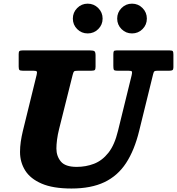

<svg xmlns="http://www.w3.org/2000/svg" viewBox="-20 -1032 990 1074"><path d="M386 -611.5 310.5 -310Q302.5 -278 299 -250.2Q295.5 -222.5 295.5 -201Q295.5 -159 320.2 -128.8Q345 -98.5 409 -98.5Q460.5 -98.5 506 -116Q551.5 -133.5 586.2 -177.2Q621 -221 640 -300L716.5 -611.5Q720 -626.5 718 -631.5Q716 -636.5 696.5 -636.5H636.5Q619.5 -636.5 616.8 -641.8Q614 -647 614 -663.5V-727Q614 -740 616.5 -745Q619 -750 632 -750H929Q943.5 -750 946.8 -745.5Q950 -741 950 -726.5V-655.5Q950 -643.5 945 -640Q940 -636.5 928.5 -636.5H865Q848.5 -636.5 844 -633.2Q839.5 -630 836.5 -617L758.5 -300Q732 -191.5 685.2 -120Q638.5 -48.5 564 -13Q489.5 22.5 379.5 22.5Q276.5 22.5 213.2 -4.8Q150 -32 121 -78.2Q92 -124.5 92 -182Q92 -210 96.2 -239.5Q100.5 -269 108 -300L185 -613.5Q188.5 -628 185.5 -632.2Q182.5 -636.5 164 -636.5H106.5Q92.5 -636.5 88.5 -640.8Q84.5 -645 84.5 -659.5V-730Q84.5 -743 89 -746.5Q93.5 -750 106.5 -750H483.5Q502 -750 508.2 -745.5Q514.5 -741 514.5 -721.5V-659Q514.5 -644.5 510.2 -640.5Q506 -636.5 492 -636.5H420.5Q398.5 -636.5 394.2 -632.5Q390 -628.5 386 -611.5ZM718.5 -845Q684 -845 659.8 -869.2Q635.5 -893.5 635.5 -928Q635.5 -962.5 659.8 -987Q684 -1011.5 718.5 -1011.5Q753 -1011.5 777.2 -987Q801.5 -962.5 801.5 -928Q801.5 -893.5 777.2 -869.2Q753 -845 718.5 -845ZM470.5 -845Q436 -845 411.8 -869.2Q387.5 -893.5 387.5 -928Q387.5 -962.5 411.8 -987Q436 -1011.5 470.5 -1011.5Q505 -1011.5 529.5 -987Q554 -962.5 554 -928Q554 -893.5 529.5 -869.2Q505 -845 470.5 -845Z"/></svg>

Font: Besley* Heavy
Style: Italic
Weight: 800
Italic angle: -13°
Designer: Owen Earl
Foundry: indestructible type*
Version: Version 3.000; ttfautohint (v1.8.3)